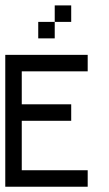

<svg xmlns="http://www.w3.org/2000/svg" viewBox="-20 -708 415 728"><path d="M125 -562.5V-625H187.5V-562.5ZM187.5 -625V-687.5H250V-625ZM0 -437.5V-500H62.5V-437.5ZM62.5 -437.5V-500H125V-437.5ZM125 -437.5V-500H187.5V-437.5ZM187.5 -437.5V-500H250V-437.5ZM250 -437.5V-500H312.5V-437.5ZM0 -375V-437.5H62.5V-375ZM0 -312.5V-375H62.5V-312.5ZM0 -250V-312.5H62.5V-250ZM0 -187.5V-250H62.5V-187.5ZM0 -125V-187.5H62.5V-125ZM0 -62.5V-125H62.5V-62.5ZM0 0V-62.5H62.5V0ZM62.5 0V-62.5H125V0ZM125 0V-62.5H187.5V0ZM187.5 0V-62.5H250V0ZM250 0V-62.5H312.5V0ZM62.5 -250V-312.5H125V-250ZM125 -250V-312.5H187.5V-250ZM187.5 -250V-312.5H250V-250Z"/></svg>

Font: AprilSans
Style: Regular
Weight: 400
Designer: typesprite
Version: Version 1.001;PS 001.001;hotconv 1.0.88;makeotf.lib2.5.64775